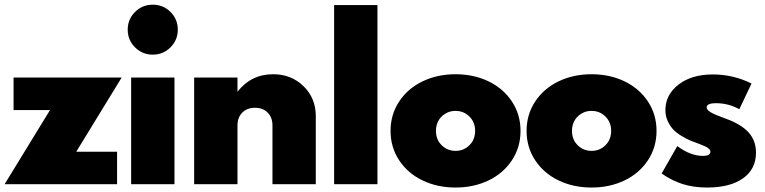

<svg xmlns="http://www.w3.org/2000/svg" viewBox="-21 -804 3339 838"><path d="M490 0H-0.9L197.3 -323.6H38.2V-465.5H510L311.8 -141.8H490Z M740.5 0H551.4V-465.5H740.5ZM755 -674.5Q755 -629.5 723.2 -597.5Q691.4 -565.5 645.9 -565.5Q600.5 -565.5 568.4 -597.3Q536.4 -629.1 536.4 -674.5Q536.4 -720 568.4 -751.8Q600.5 -783.6 645.9 -783.6Q691.4 -783.6 723.2 -751.8Q755 -720 755 -674.5Z M826.4 -465.5H1015.5V-403.6Q1075 -480 1170.9 -480Q1250.5 -480 1303.9 -427.7Q1357.3 -375.5 1357.3 -297.3V0H1168.2V-256.4Q1168.2 -291.4 1147.3 -312.5Q1126.4 -333.6 1091.8 -333.6Q1057.3 -333.6 1036.4 -312.5Q1015.5 -291.4 1015.5 -256.4V0H826.4Z M1626.4 0H1437.3V-781.8H1626.4Z M1721.1 -104.5Q1683.6 -161.4 1683.6 -232.7Q1683.6 -304.1 1721.1 -360.9Q1758.6 -417.7 1823.2 -448.9Q1887.7 -480 1967.3 -480Q2046.8 -480 2111.4 -448.9Q2175.9 -417.7 2213.4 -360.9Q2250.9 -304.1 2250.9 -232.7Q2250.9 -161.4 2213.4 -104.5Q2175.9 -47.7 2111.4 -16.6Q2046.8 14.5 1967.3 14.5Q1887.7 14.5 1823.2 -16.6Q1758.6 -47.7 1721.1 -104.5ZM1906.8 -295.5Q1881.8 -270.9 1881.8 -232.7Q1881.8 -194.5 1906.8 -170Q1931.8 -145.5 1967.3 -145.5Q2002.7 -145.5 2027.7 -170Q2052.7 -194.5 2052.7 -232.7Q2052.7 -270.9 2027.7 -295.5Q2002.7 -320 1967.3 -320Q1931.8 -320 1906.8 -295.5Z M2314.8 -104.5Q2277.3 -161.4 2277.3 -232.7Q2277.3 -304.1 2314.8 -360.9Q2352.3 -417.7 2416.8 -448.9Q2481.4 -480 2560.9 -480Q2640.5 -480 2705 -448.9Q2769.5 -417.7 2807 -360.9Q2844.5 -304.1 2844.5 -232.7Q2844.5 -161.4 2807 -104.5Q2769.5 -47.7 2705 -16.6Q2640.5 14.5 2560.9 14.5Q2481.4 14.5 2416.8 -16.6Q2352.3 -47.7 2314.8 -104.5ZM2500.5 -295.5Q2475.5 -270.9 2475.5 -232.7Q2475.5 -194.5 2500.5 -170Q2525.5 -145.5 2560.9 -145.5Q2596.4 -145.5 2621.4 -170Q2646.4 -194.5 2646.4 -232.7Q2646.4 -270.9 2621.4 -295.5Q2596.4 -320 2560.9 -320Q2525.5 -320 2500.5 -295.5Z M2866.8 -46.8 2935 -166.4Q2992.7 -123.6 3046.4 -123.6Q3079.5 -123.6 3079.5 -141.8Q3079.5 -150.5 3069.1 -158Q3058.6 -165.5 3031.8 -175.5Q3008.6 -183.6 2993 -190.2Q2977.3 -196.8 2954.5 -210.2Q2931.8 -223.6 2918 -238.2Q2904.1 -252.7 2893.6 -275Q2883.2 -297.3 2883.2 -323.6Q2883.2 -390.5 2940.5 -434.8Q2997.7 -479.1 3090 -479.1Q3179.1 -479.1 3259.1 -439.5L3205.9 -327.3Q3158.2 -353.6 3104.5 -353.6Q3063.2 -353.6 3063.2 -335Q3063.2 -324.5 3081.6 -313.6Q3100 -302.7 3143.6 -287.3Q3212.7 -262.7 3245.7 -226.6Q3278.6 -190.5 3278.6 -137.7Q3278.6 -65.9 3222 -25.7Q3165.5 14.5 3065 14.5Q3006.4 14.5 2958.9 -0.5Q2911.4 -15.5 2866.8 -46.8Z"/></svg>

Font: Spartan MB Black
Style: Regular
Weight: 900
Designer: Matt Bailey, Mirko Velimirovic
Foundry: Matt Bailey
Version: Version 1.005